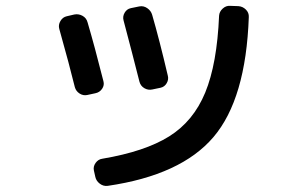

<svg xmlns="http://www.w3.org/2000/svg" viewBox="-20 -595 1040 650"><path d="M787.1 -574.2Q801.8 -573.2 812.5 -562.5Q823.2 -551.8 822.3 -537.1Q812.5 -259.8 702.6 -130.9Q592.8 -2 344.7 34.2Q330.1 36.1 317.9 26.9Q305.7 17.6 302.7 3.9L297.9 -17.6Q294.9 -31.2 303.7 -43.5Q312.5 -55.7 326.2 -57.6Q470.7 -82 552.7 -133.3Q634.8 -184.6 674.8 -281.7Q714.8 -378.9 721.7 -542Q722.7 -555.7 733.9 -565.9Q745.1 -576.2 758.8 -575.2ZM233.4 -299.8Q215.8 -372.1 180.7 -497.1Q176.8 -510.7 184.6 -523.9Q192.4 -537.1 206.1 -540L231.4 -545.9Q246.1 -548.8 259.3 -541.5Q272.5 -534.2 276.4 -519.5Q299.8 -440.4 330.1 -320.3Q334 -306.6 325.7 -294.4Q317.4 -282.2 302.7 -279.3L275.4 -273.4Q261.7 -270.5 249.5 -278.3Q237.3 -286.1 233.4 -299.8ZM495.1 -292Q481.4 -289.1 468.8 -296.4Q456.1 -303.7 452.1 -318.4Q428.7 -411.1 398.4 -525.4Q394.5 -539.1 401.9 -551.8Q409.2 -564.5 422.9 -567.4L451.2 -573.2Q465.8 -576.2 478.5 -567.4Q491.2 -558.6 495.1 -544.9Q519.5 -460.9 547.9 -339.8Q551.8 -326.2 544.4 -313.5Q537.1 -300.8 523.4 -297.9Z"/></svg>

Font: Rounded-L Mgen+ 1m medium
Style: Regular
Weight: 500
Designer: [Source Han Sans]
Ryoko NISHIZUKA  (kana & ideographs); Paul D. Hunt (Latin, Greek & Cyrillic); Wenlong ZHANG  (bopomofo
Version: Version 1.059.20150602